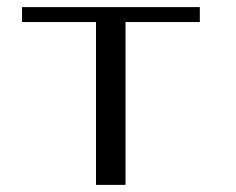

<svg xmlns="http://www.w3.org/2000/svg" viewBox="-20 -520 665 540"><path d="M542 -500V-458H333V0H250V-458H42V-500Z"/></svg>

Font: okolaks
Style: Regular
Weight: 500
Version: Version 000.6.0